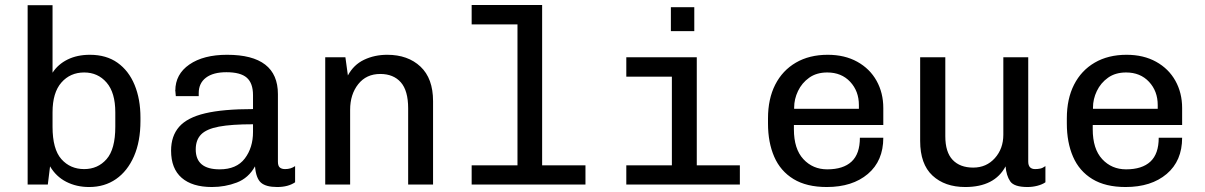

<svg xmlns="http://www.w3.org/2000/svg" viewBox="-20 -741 4840 771"><path d="M338 10Q287 10 246 -11Q205 -32 181 -73L172 0H91V-720H191V-449Q213 -483 251.5 -502Q290 -521 341 -521Q407 -521 452 -489Q497 -457 520.5 -400Q544 -343 544 -269V-255Q544 -173 518 -113.5Q492 -54 446 -22Q400 10 338 10ZM318 -62Q373 -62 408 -102Q443 -142 443 -232V-290Q443 -369 408 -409.5Q373 -450 318 -450Q262 -450 226.5 -409.5Q191 -369 191 -290V-232Q191 -142 226.5 -102Q262 -62 318 -62Z M831 10Q752 10 709.5 -27Q667 -64 667 -136Q667 -195 699.5 -232Q732 -269 804 -286Q876 -303 996 -303V-359Q996 -407 971 -429Q946 -451 889 -451Q836 -451 807 -429Q778 -407 778 -367V-355H686Q684 -372 684 -377Q684 -443 740.5 -482Q797 -521 892 -521Q1096 -521 1096 -363V-92Q1096 -75 1103.5 -68.5Q1111 -62 1125 -62Q1148 -62 1165 -74V-9Q1137 10 1093 10Q1048 10 1028 -7.5Q1008 -25 1004 -73Q978 -26 931 -8Q884 10 831 10ZM684 -376Q684 -374 683.5 -378.5Q683 -383 684 -377ZM862 -61Q930 -61 963 -104.5Q996 -148 996 -211V-242Q909 -242 859 -232.5Q809 -223 787.5 -201Q766 -179 766 -141Q766 -61 862 -61Z M1286 0V-511H1367L1377 -438Q1400 -481 1442 -501Q1484 -521 1535 -521Q1618 -521 1668.5 -473.5Q1719 -426 1719 -335V0H1619V-306Q1619 -377 1589.5 -410.5Q1560 -444 1507 -444Q1451 -444 1418.5 -403Q1386 -362 1386 -300V0Z M1874 0V-77H2058V-643H1874V-721H2157V-77H2331V0Z M2495 0V-77H2678V-433H2495V-511H2778V-77H2951V0ZM2674 -616V-712H2768V-616Z M3300 10Q3219 10 3166.5 -22Q3114 -54 3089 -111.5Q3064 -169 3064 -245V-266Q3064 -344 3093 -401Q3122 -458 3176 -489.5Q3230 -521 3304 -521Q3372 -521 3422.5 -493Q3473 -465 3500 -416.5Q3527 -368 3527 -307V-239H3168V-222Q3168 -143 3206 -102Q3244 -61 3302 -61Q3366 -61 3399.5 -92Q3433 -123 3433 -188H3527Q3527 -95 3465 -42.5Q3403 10 3300 10ZM3169 -304H3429V-319Q3429 -375 3394 -412.5Q3359 -450 3302 -450Q3259 -450 3229.5 -429Q3200 -408 3184.5 -375.5Q3169 -343 3169 -309Z M3856 10Q3774 10 3724.5 -36Q3675 -82 3675 -175V-511H3776V-194Q3776 -130 3805.5 -99Q3835 -68 3888 -68Q3941 -68 3975 -106Q4009 -144 4009 -200V-511H4109V-92Q4109 -62 4137 -62Q4147 -62 4157 -64Q4167 -66 4178 -74V-9Q4165 0 4145.5 5Q4126 10 4106 10Q4052 10 4036.5 -13Q4021 -36 4018 -73Q3974 10 3856 10Z M4500 10Q4419 10 4366.5 -22Q4314 -54 4289 -111.5Q4264 -169 4264 -245V-266Q4264 -344 4293 -401Q4322 -458 4376 -489.5Q4430 -521 4504 -521Q4572 -521 4622.5 -493Q4673 -465 4700 -416.5Q4727 -368 4727 -307V-239H4368V-222Q4368 -143 4406 -102Q4444 -61 4502 -61Q4566 -61 4599.5 -92Q4633 -123 4633 -188H4727Q4727 -95 4665 -42.5Q4603 10 4500 10ZM4369 -304H4629V-319Q4629 -375 4594 -412.5Q4559 -450 4502 -450Q4459 -450 4429.5 -429Q4400 -408 4384.5 -375.5Q4369 -343 4369 -309Z"/></svg>

Font: Chivo Mono
Style: Regular
Weight: 400
Monospace: yes
Designer: Hector Gatti
Foundry: Omnibus-Type
Version: Version 1.008; ttfautohint (v1.8.4.7-5d5b)